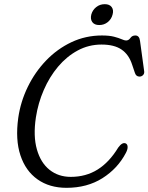

<svg xmlns="http://www.w3.org/2000/svg" viewBox="-20 -885 711 920"><path d="M583 -197.5Q591 -193.5 591.5 -181.2Q592 -169 583 -152Q544 -77.5 470.8 -31.2Q397.5 15 298.5 15Q217 15 159.8 -25.5Q102.5 -66 77.8 -141Q53 -216 67.5 -320.5Q78.5 -397.5 113 -468.5Q147.5 -539.5 200.8 -595Q254 -650.5 322.2 -682.8Q390.5 -715 468.5 -715Q504 -715 526.8 -709Q549.5 -703 563 -697Q576.5 -691 584 -691Q596.5 -691 604.8 -703Q613 -715 628.5 -715Q648 -715 651 -688.5L671 -542.5Q672 -531.5 665 -524.8Q658 -518 648.5 -518Q631.5 -518 626 -537L613 -575.5Q597.5 -623.5 562.5 -647.5Q527.5 -671.5 466.5 -671.5Q405 -671.5 352.2 -643Q299.5 -614.5 258.2 -565.5Q217 -516.5 189.8 -453.8Q162.5 -391 152 -322.5Q138.5 -233 156.8 -169Q175 -105 217.5 -71.2Q260 -37.5 319 -37.5Q392 -37.5 448 -72.8Q504 -108 546.5 -178Q566.5 -205.5 583 -197.5ZM455.5 -765Q432.5 -765 422.2 -779.2Q412 -793.5 417.5 -815.5Q423.5 -837 441 -851Q458.5 -865 482 -865Q505 -865 515.2 -851Q525.5 -837 519.5 -815.5Q514 -793.5 496.5 -779.2Q479 -765 455.5 -765Z"/></svg>

Font: Fraunces 9pt S100 Light
Style: Italic
Weight: 300
Italic angle: -16°
Version: Version 1.000; ttfautohint (v1.8.3)